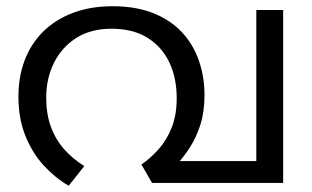

<svg xmlns="http://www.w3.org/2000/svg" viewBox="-20 -586 998 615"><path d="M341 -566Q415 -566 470.5 -544Q526 -522 562.5 -483Q599 -444 617 -392Q635 -340 635 -281Q635 -228 622 -187Q609 -146 588 -113.5Q567 -81 541 -53L517 -70H801V-554H887V0H467L433 -59Q462 -79 488 -108Q514 -137 530 -177.5Q546 -218 546 -271Q546 -337 522 -387Q498 -437 451.5 -465.5Q405 -494 337 -494Q271 -494 224.5 -464.5Q178 -435 153 -385Q128 -335 128 -273Q128 -221 143 -180Q158 -139 185.5 -108Q213 -77 250 -54L200 9Q157 -16 120.5 -55.5Q84 -95 61.5 -150.5Q39 -206 39 -277Q39 -339 58.5 -391.5Q78 -444 116.5 -483Q155 -522 211.5 -544Q268 -566 341 -566Z"/></svg>

Font: malayalam25
Style: Book
Weight: 400
Designer: Jelle Bosma - Monotype Design Team
Foundry: Monotype Imaging Inc.
Version: Version 2.003